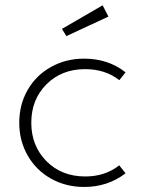

<svg xmlns="http://www.w3.org/2000/svg" viewBox="-20 -706 561 740"><path d="M54.2 -232.9Q54.2 -303.2 86.9 -359.9Q119.6 -416.5 177 -448.2Q234.4 -480 304.2 -480Q397 -480 463.9 -427.2L439.9 -397Q385.7 -439.5 308.1 -439.5Q217.3 -439.5 158.9 -380.9Q100.6 -322.3 100.6 -232.9Q100.6 -144 158.9 -85Q217.3 -25.9 308.6 -25.9Q385.3 -25.9 439.5 -68.8L463.9 -38.1Q395.5 14.6 304.2 14.6Q234.4 14.6 177 -17.3Q119.6 -49.3 86.9 -106.2Q54.2 -163.1 54.2 -232.9ZM235.8 -566.9 218.8 -594.7 375.5 -685.5 397.9 -642.1Z"/></svg>

Font: Spartan MB Light
Style: Regular
Weight: 300
Designer: Matt Bailey, Mirko Velimirovic
Foundry: Matt Bailey
Version: Version 1.005